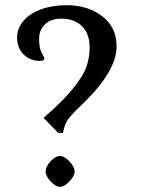

<svg xmlns="http://www.w3.org/2000/svg" viewBox="-20 -708 578 741"><path d="M148 -253Q223 -318 262 -366.5Q301 -415 313.5 -450.5Q326 -486 326 -523Q326 -579 296 -607.5Q266 -636 216 -636Q177 -636 154 -614.5Q131 -593 131 -558Q131 -521 141 -503.5Q151 -486 151 -483Q151 -473 135 -473Q96 -473 71 -498Q46 -523 46 -563Q46 -599 70.5 -627.5Q95 -656 138.5 -672Q182 -688 237 -688Q319 -688 374.5 -645.5Q430 -603 430 -529Q430 -435 303 -311Q266 -276 250 -257Q234 -238 227 -213L223 -195H205ZM156 -46Q156 -65 175 -85.5Q194 -106 211 -106Q228 -106 248 -85Q268 -64 268 -46Q268 -29 248 -8Q228 13 211 13Q195 13 175.5 -8Q156 -29 156 -46Z"/></svg>

Font: Kurale
Style: Regular
Weight: 400
Designer: Eduardo Rodriguez Tunni
Foundry: Eduardo Rodriguez Tunni
Version: Version 2.000